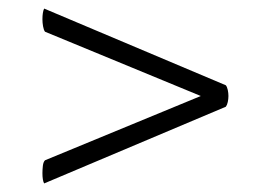

<svg xmlns="http://www.w3.org/2000/svg" viewBox="-20 -513 612 448"><path d="M83 -85Q79 -92 79 -109Q79 -117 80 -126Q81 -135 85 -139L480 -302V-276L85 -439Q82 -443 80.5 -451.5Q79 -460 79 -468Q79 -476 80 -482.5Q81 -489 83 -493L507 -314Q510 -310 511.5 -303Q513 -296 513 -289Q513 -282 511.5 -275Q510 -268 507 -264Z"/></svg>

Font: Pitagon Serif
Style: Regular
Weight: 400
Designer: Travis Tran
Foundry: Pitagon
Version: Version 1.000;gftools[0.9.26]